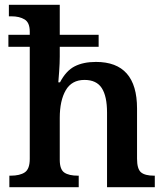

<svg xmlns="http://www.w3.org/2000/svg" viewBox="-20 -780 692 800"><path d="M19 -48H24Q63 -48 83.5 -62Q104 -76 104 -118V-585H15V-635H104V-648Q104 -686 82.5 -699Q61 -712 28 -712H17V-760H229V-635H391V-585H229V-544Q229 -517 226.5 -482.5Q224 -448 223 -437H230Q255 -485 291 -503.5Q327 -522 380 -522Q551 -522 551 -328V-119Q551 -76 567.5 -62Q584 -48 622 -48H625V0H426V-311Q426 -379 404 -413Q382 -447 332 -447Q279 -447 254 -404Q229 -361 229 -289V-114Q229 -74 248 -61Q267 -48 305 -48H308V0H19Z"/></svg>

Font: Noto Serif SemiBold
Style: Regular
Weight: 600
Designer: Monotype Design Team
Foundry: Monotype Imaging Inc.
Version: Version 1.001